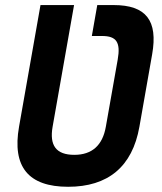

<svg xmlns="http://www.w3.org/2000/svg" viewBox="-20 -713 626 743"><path d="M356.4 -693.4 335.4 -573.7H375C430.7 -573.7 447.3 -549.3 435.5 -482.4L389.6 -222.7C377 -150.4 335.9 -113.8 267.6 -113.8C196.8 -113.8 170.9 -150.4 183.6 -222.7L266.6 -693.4H136.7L53.7 -222.7C26.4 -67.4 89.8 9.8 243.7 9.8C397.5 9.8 492.2 -67.4 519.5 -222.7L568.8 -502.9C591.8 -633.3 545.4 -693.4 419.9 -693.4Z"/></svg>

Font: Cascadia Code
Style: Bold Italic
Weight: 700
Italic angle: -10°
Monospace: yes
Designer: Aaron Bell
Foundry: Saja Typeworks
Version: Version 2404.023